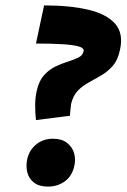

<svg xmlns="http://www.w3.org/2000/svg" viewBox="-20 -680 468 710"><path d="M113 -236Q110 -261 110 -290Q110 -319 116 -345Q124 -381 143 -402Q162 -423 185 -434Q208 -445 230.5 -452Q253 -459 269.5 -467Q286 -475 289 -490Q292 -502 272 -508Q252 -514 211.5 -516.5Q171 -519 113 -519L143 -660Q239 -660 306.5 -644Q374 -628 405.5 -592.5Q437 -557 424 -497Q416 -458 397 -436.5Q378 -415 355 -401.5Q332 -388 309 -375.5Q286 -363 268.5 -345.5Q251 -328 243 -296Q242 -286 240.5 -274Q239 -262 239 -252ZM157 10Q125 10 106 -4.5Q87 -19 81 -42.5Q75 -66 81 -93Q89 -126 114.5 -146.5Q140 -167 176 -167Q208 -167 227.5 -152Q247 -137 254 -113.5Q261 -90 254 -63Q245 -27 218.5 -8.5Q192 10 157 10Z"/></svg>

Font: Ysabeau Office Black
Style: Italic
Weight: 900
Italic angle: -12°
Designer: Christian Thalmann (Catharsis Fonts)
Version: Version 2.001;gftools[0.9.30]; featfreeze: tnum,lnum,ss02